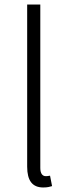

<svg xmlns="http://www.w3.org/2000/svg" viewBox="-20 -815 307 848"><path d="M171 13C190 13 200 10 210 7L201 -39C190 -37 186 -37 182 -37C168 -37 158 -48 158 -73V-795H100V-79C100 -17 123 13 171 13Z"/></svg>

Font: Noto Sans CJK JP Light
Style: Regular
Weight: 300
Designer: Ryoko NISHIZUKA (kana & ideographs); Paul D. Hunt (Latin, Greek & Cyrillic); Wenlong ZHANG (bopomofo); Sandoll Communica
Foundry: Adobe Systems Incorporated
Version: Version 1.004;PS 1.004;hotconv 1.0.82;makeotf.lib2.5.63406